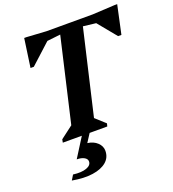

<svg xmlns="http://www.w3.org/2000/svg" viewBox="-165 -824 1083 1201"><g transform="rotate(-20 376.5 -223.5)"><path d="M137 0 141 -21 224 -84 353 -641 264 -631 129 -508H107L134 -698H149L279 -690H587L736 -698H753L712 -508H690L589 -631L504 -641L373 -78L438 -19L433 0ZM109 242 129 209Q184 216 217.5 204Q251 192 251 166Q251 149 232 138.5Q213 128 183 128L270 -10H322L280 55Q320 60 345 83.5Q370 107 370 138Q370 183 337 211Q304 239 245.5 247.5Q187 256 109 242Z"/></g></svg>

Font: Platypi SemiBold
Style: Italic
Weight: 600
Italic angle: -13°
Designer: David Sargent
Foundry: Bolt Cutter Type
Version: Version 1.200; ttfautohint (v1.8.4.7-5d5b)